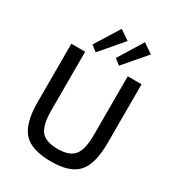

<svg xmlns="http://www.w3.org/2000/svg" viewBox="-218 -1060 1102 1203"><g transform="rotate(30 333.0 -458.0)"><path d="M376 -881 238 -720 196 -752 306 -929ZM544 -881 406 -720 365 -752 474 -929ZM587 -690V-266Q587 -114 530.5 -50.5Q474 13 337 13Q196 13 137.5 -50.5Q79 -114 79 -266V-690H179V-266Q179 -160 213 -118Q247 -76 333 -76Q418 -76 452.5 -118Q487 -160 487 -266V-690Z"/></g></svg>

Font: Exo 2.0 Medium
Style: Regular
Weight: 500
Designer: Natanael Gama
Version: Version 1.001;PS 001.001;hotconv 1.0.70;makeotf.lib2.5.58329